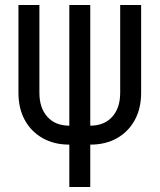

<svg xmlns="http://www.w3.org/2000/svg" viewBox="-20 -750 640 770"><path d="M258 0V-170Q197 -170 151 -196Q105 -222 79.5 -268.5Q54 -315 54 -378V-730H138V-378Q138 -317 170 -281.5Q202 -246 258 -246V-730H342V-246Q398 -246 430 -281.5Q462 -317 462 -378V-730H546V-378Q546 -315 520.5 -268.5Q495 -222 449.5 -196Q404 -170 342 -170V0Z"/></svg>

Font: JetBrainsMono NF
Style: Regular
Weight: 400
Designer: Philipp Nurullin, Konstantin Bulenkov
Foundry: JetBrains
Version: Version 2.251; ttfautohint (v1.8.3);Nerd Fonts 2.2.2